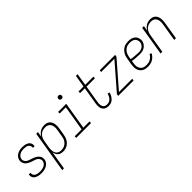

<svg xmlns="http://www.w3.org/2000/svg" viewBox="148 -1862 3203 3203"><g transform="rotate(-45 1750.0 -260.0)"><path d="M198 8Q176 8 155.5 6Q135 4 115.5 -2Q96 -8 78.5 -18.5Q61 -29 49 -44.5Q37 -60 32 -80Q27 -100 31 -122L32 -128H72L71 -124Q69 -108 72.5 -92.5Q76 -77 85.5 -66Q95 -55 108 -47.5Q121 -40 136 -36Q151 -32 167 -30.5Q183 -29 199 -29Q214 -29 230 -30.5Q246 -32 261.5 -36Q277 -40 293 -47Q309 -54 321.5 -65Q334 -76 343 -91Q352 -106 355 -122Q359 -144 350 -164.5Q341 -185 325.5 -199Q310 -213 290 -221Q270 -229 249 -235.5Q228 -242 207.5 -249Q187 -256 168 -266Q149 -276 132.5 -289.5Q116 -303 105 -320.5Q94 -338 89 -359.5Q84 -381 88 -404Q91 -424 100.5 -442.5Q110 -461 125 -476Q140 -491 158.5 -501.5Q177 -512 196.5 -518Q216 -524 236 -526Q256 -528 275 -528Q296 -528 316 -526Q336 -524 355 -518Q374 -512 391 -501.5Q408 -491 419 -475.5Q430 -460 434 -440Q438 -420 435 -399L434 -393H394L395 -398Q398 -421 388.5 -441Q379 -461 361 -472.5Q343 -484 320.5 -487.5Q298 -491 275 -491Q253 -491 229.5 -487.5Q206 -484 184.5 -472.5Q163 -461 146.5 -441Q130 -421 127 -399Q123 -376 131.5 -355.5Q140 -335 156 -321Q172 -307 192 -299Q212 -291 232.5 -284.5Q253 -278 273.5 -271Q294 -264 313 -254Q332 -244 348.5 -230.5Q365 -217 376.5 -199.5Q388 -182 393 -160.5Q398 -139 394 -116Q391 -96 380.5 -77Q370 -58 354 -43Q338 -28 318.5 -18Q299 -8 279 -2Q259 4 238.5 6Q218 8 198 8Z M477 215 599 -520H640L624 -426Q636 -449 655 -469Q674 -489 697 -503Q720 -517 745.5 -522.5Q771 -528 795 -528Q822 -528 847.5 -521Q873 -514 891 -497.5Q909 -481 920.5 -458.5Q932 -436 936 -410.5Q940 -385 939 -358Q938 -331 933 -305L913 -185Q909 -160 901.5 -136Q894 -112 881 -89.5Q868 -67 849 -47.5Q830 -28 807 -15.5Q784 -3 759 2.5Q734 8 710 8Q683 8 658.5 1Q634 -6 615.5 -22.5Q597 -39 586.5 -62Q576 -85 572 -110L518 215ZM704 -29Q724 -29 745 -33.5Q766 -38 784.5 -48.5Q803 -59 819.5 -75Q836 -91 847 -110Q858 -129 864 -149.5Q870 -170 873 -191L893 -311Q897 -333 898 -354.5Q899 -376 895 -397Q891 -418 881.5 -436.5Q872 -455 856 -468Q840 -481 819.5 -486Q799 -491 777 -491Q757 -491 736.5 -487Q716 -483 696.5 -472.5Q677 -462 661.5 -446.5Q646 -431 635 -412.5Q624 -394 618 -373.5Q612 -353 609 -333L589 -213Q585 -191 584 -169Q583 -147 586.5 -126Q590 -105 599 -86Q608 -67 623.5 -53.5Q639 -40 660 -34.5Q681 -29 704 -29Z M1023 0V-37H1187L1261 -483H1115V-520H1307L1227 -37H1373V0ZM1312 -631Q1302 -631 1293.5 -634Q1285 -637 1279.5 -644Q1274 -651 1273 -660.5Q1272 -670 1273 -680Q1274 -686 1277 -692Q1280 -698 1286 -702Q1292 -706 1298.5 -707.5Q1305 -709 1311 -709Q1321 -709 1329.5 -706Q1338 -703 1343.5 -696Q1349 -689 1350.5 -679.5Q1352 -670 1350 -660Q1349 -654 1346 -648Q1343 -642 1337.5 -638Q1332 -634 1325 -632.5Q1318 -631 1312 -631Z M1784 8Q1761 8 1739.5 2.5Q1718 -3 1700.5 -15.5Q1683 -28 1672 -46.5Q1661 -65 1657 -86.5Q1653 -108 1653.5 -131Q1654 -154 1658 -177L1709 -483H1597V-520H1715L1750 -735H1790L1755 -520H1947V-483H1749L1697 -171Q1694 -154 1693.5 -137Q1693 -120 1695.5 -104Q1698 -88 1705 -73Q1712 -58 1724 -48Q1736 -38 1752 -33.5Q1768 -29 1785 -29Q1808 -29 1831 -38.5Q1854 -48 1871 -66Q1888 -84 1898.5 -106Q1909 -128 1915 -151L1952 -143Q1947 -124 1939.5 -105Q1932 -86 1920.5 -69Q1909 -52 1894 -36.5Q1879 -21 1861.5 -11Q1844 -1 1823.5 3.5Q1803 8 1784 8Z M2013 0 2019 -37 2406 -483H2093L2099 -520H2461L2455 -483L2068 -37H2381L2375 0Z M2713 8Q2684 8 2656 2.5Q2628 -3 2605 -17.5Q2582 -32 2566 -54Q2550 -76 2542.5 -102.5Q2535 -129 2535.5 -157.5Q2536 -186 2540 -215L2560 -335Q2564 -361 2572.5 -386Q2581 -411 2595.5 -434Q2610 -457 2630.5 -476Q2651 -495 2675.5 -507Q2700 -519 2725.5 -523.5Q2751 -528 2777 -528Q2800 -528 2823.5 -524.5Q2847 -521 2867.5 -511.5Q2888 -502 2904.5 -487Q2921 -472 2930.5 -452Q2940 -432 2944 -409Q2948 -386 2944 -363Q2939 -334 2921 -308Q2903 -282 2877.5 -265Q2852 -248 2823 -242Q2794 -236 2765 -236Q2742 -236 2719.5 -237.5Q2697 -239 2675 -240Q2653 -241 2630.5 -243Q2608 -245 2587 -251L2580 -209Q2577 -186 2576 -163Q2575 -140 2580.5 -119Q2586 -98 2598 -80Q2610 -62 2628 -50Q2646 -38 2668.5 -33.5Q2691 -29 2714 -29Q2737 -29 2761 -34Q2785 -39 2807.5 -52Q2830 -65 2848 -84Q2866 -103 2878 -125L2911 -108Q2896 -82 2875 -59Q2854 -36 2827.5 -20.5Q2801 -5 2771 1.5Q2741 8 2713 8ZM2770 -270Q2792 -270 2814 -275.5Q2836 -281 2855.5 -294Q2875 -307 2887.5 -326.5Q2900 -346 2904 -368Q2907 -386 2904 -403Q2901 -420 2893.5 -435Q2886 -450 2873.5 -461.5Q2861 -473 2845.5 -479.5Q2830 -486 2812.5 -488.5Q2795 -491 2777 -491Q2756 -491 2734.5 -487.5Q2713 -484 2693 -473.5Q2673 -463 2656.5 -447Q2640 -431 2628.5 -411.5Q2617 -392 2610.5 -371Q2604 -350 2600 -329L2593 -288Q2613 -282 2636 -279.5Q2659 -277 2681 -276Q2703 -275 2725 -272.5Q2747 -270 2770 -270Z M3013 0 3099 -520H3140L3124 -427Q3136 -450 3154.5 -469.5Q3173 -489 3195 -502.5Q3217 -516 3242 -522Q3267 -528 3292 -528Q3318 -528 3343 -521Q3368 -514 3386 -497Q3404 -480 3414.5 -457Q3425 -434 3428.5 -409Q3432 -384 3431 -357.5Q3430 -331 3425 -305L3375 0H3334L3385 -311Q3389 -332 3390 -354Q3391 -376 3387.5 -396.5Q3384 -417 3375 -435.5Q3366 -454 3351 -467Q3336 -480 3315.5 -485.5Q3295 -491 3273 -491Q3253 -491 3233 -486.5Q3213 -482 3194 -471.5Q3175 -461 3160 -445.5Q3145 -430 3134.5 -411.5Q3124 -393 3118 -373Q3112 -353 3109 -333L3054 0Z"/></g></svg>

Font: Iosevka SS18 Extralight
Style: Italic
Weight: 200
Italic angle: -9°
Monospace: yes
Designer: Belleve Invis
Foundry: Belleve Invis
Version: Version 25.1.1; ttfautohint (v1.8.4)